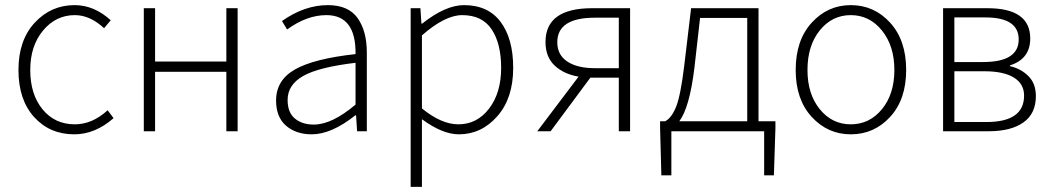

<svg xmlns="http://www.w3.org/2000/svg" viewBox="-20 -512 4103 749"><path d="M270 12Q174 12 113 -55.5Q52 -123 52 -239Q52 -355 115.5 -423.5Q179 -492 271 -492Q347 -492 412 -433L386 -402Q331 -453 272 -453Q198 -453 148 -393Q98 -333 98 -239Q98 -144 146 -85.5Q194 -27 272 -27Q340 -27 400 -82L423 -51Q351 12 270 12Z M541 0V-480H585V-272H863V-480H907V0H863V-232H585V0Z M1196 12Q1135 12 1096 -21.5Q1057 -55 1057 -120Q1057 -199 1130.5 -241Q1204 -283 1367 -301Q1369 -453 1253 -453Q1177 -453 1100 -397L1080 -430Q1168 -492 1259 -492Q1339 -492 1375 -441.5Q1411 -391 1411 -307V0H1373L1369 -62H1366Q1273 12 1196 12ZM1204 -26Q1275 -26 1367 -104V-267Q1223 -250 1162.5 -215.5Q1102 -181 1102 -122Q1102 -73 1130.5 -49.5Q1159 -26 1204 -26Z M1582 217V-480H1620L1624 -420H1627Q1718 -492 1790 -492Q1884 -492 1933 -426.5Q1982 -361 1982 -247Q1982 -129 1920 -58.5Q1858 12 1770 12Q1706 12 1626 -47V217ZM1768 -27Q1841 -27 1888 -88.5Q1935 -150 1935 -247Q1935 -342 1898 -397.5Q1861 -453 1783 -453Q1716 -453 1626 -374V-89Q1702 -27 1768 -27Z M2394 0V-209H2284H2283L2128 0H2076L2237 -213Q2179 -223 2143.5 -256.5Q2108 -290 2108 -348Q2108 -480 2290 -480H2438V0ZM2301 -246H2394V-443H2301Q2154 -443 2154 -347Q2154 -298 2193 -272Q2232 -246 2301 -246Z M2599 0V172H2560L2555 -13V-39H2575Q2600 -52 2617.5 -95.5Q2635 -139 2649 -254L2676 -480H2939V-39H3005V-13L2999 172H2961V0ZM2689 -248Q2670 -92 2630 -39H2895V-442H2711Z M3299 12Q3209 12 3146.5 -56Q3084 -124 3084 -239Q3084 -355 3146.5 -423.5Q3209 -492 3299 -492Q3390 -492 3452.5 -423.5Q3515 -355 3515 -239Q3515 -124 3452.5 -56Q3390 12 3299 12ZM3130 -239Q3130 -145 3178 -86Q3226 -27 3299 -27Q3372 -27 3420.5 -86Q3469 -145 3469 -239Q3469 -333 3420.5 -393Q3372 -453 3299 -453Q3226 -453 3178 -393.5Q3130 -334 3130 -239Z M3659 0V-480H3832Q3999 -480 3999 -362Q3999 -282 3920 -257V-254Q3963 -244 3992 -215Q4021 -186 4021 -137Q4021 -69 3972.5 -34.5Q3924 0 3837 0ZM3703 -270H3815Q3954 -270 3954 -358Q3954 -444 3824 -444H3703ZM3703 -36H3828Q3975 -36 3975 -139Q3975 -185 3935 -209.5Q3895 -234 3820 -234H3703Z"/></svg>

Font: Toshiba Sans Light
Style: Regular
Weight: 300
Designer: Paul D. Hunt
Foundry: Toshiba Corporation
Version: Version 2.020;PS 2.0;hotconv 1.0.86;makeotf.lib2.5.63406